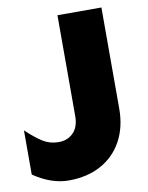

<svg xmlns="http://www.w3.org/2000/svg" viewBox="-81 -759 638 830"><g transform="rotate(-10 237.5 -344.0)"><path d="M154 12Q236 12 296.5 -21.5Q357 -55 389.5 -115.5Q422 -176 422 -256V-700H229V-257Q229 -210 204 -184.5Q179 -159 139 -159Q101 -159 70 -178.5Q39 -198 0 -235V-41Q78 12 154 12Z"/></g></svg>

Font: Geom Black
Style: Bold
Weight: 900
Version: Version 1.102